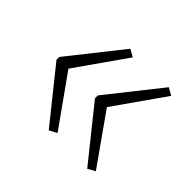

<svg xmlns="http://www.w3.org/2000/svg" viewBox="-97 -582 614 614"><g transform="rotate(45 209.5 -275.5)"><path d="M39 -281V-268L181 -91L207 -105L86 -275L206 -446L181 -460ZM213 -281V-268L355 -91L380 -105L260 -275L380 -446L355 -460Z"/></g></svg>

Font: Noto Sans Telugu ExtraCondensed ExtraLight
Style: Regular
Weight: 200
Width: 2
Designer: Jelle Bosma - Monotype Design Team
Foundry: Monotype Imaging Inc.
Version: Version 2.005